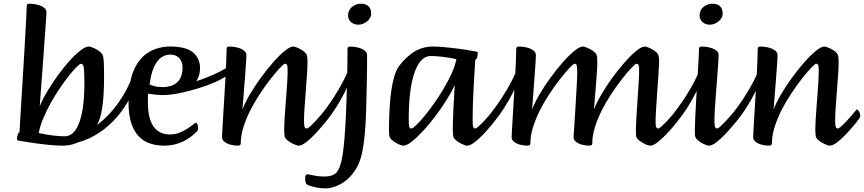

<svg xmlns="http://www.w3.org/2000/svg" viewBox="-20 -776 4680 1040"><path d="M317.5 13Q295.9 13 258.4 10Q221 6.9 174.3 0.4Q127.6 -6.1 77.6 -15Q75.7 -15.3 74 -16.6Q72.4 -17.9 72.4 -23.5Q72.4 -39.3 77 -49.7Q81.6 -60 85.6 -60Q87 -88.4 89.7 -133.1Q92.4 -177.9 95.9 -233.1Q99.4 -288.3 103 -348.6Q106.7 -408.9 110.2 -468.6Q113.7 -528.3 116.8 -581.7Q120 -635 122 -676.9Q124 -718.7 124.7 -742.1Q124.7 -749.2 127.9 -752.6Q131.1 -756 141.1 -756Q161.4 -756 182.1 -750.8Q202.8 -745.7 217.3 -735.4Q231.8 -725 231.8 -709.2Q231.8 -701.4 229.4 -667.5Q227.1 -633.6 223.4 -583.4Q219.8 -533.3 215.6 -476.4Q211.4 -419.6 207.4 -364.8Q203.4 -310.1 200 -266.3Q196.6 -222.5 195.3 -199.7Q209 -235.6 234.8 -278.9Q260.6 -322.1 291.8 -365.6Q323 -409.1 355.1 -444.8Q387.2 -480.5 415.1 -502.2Q443 -524 461.1 -524Q466.7 -524 477.9 -519.9Q489.1 -515.8 501.6 -508.9Q514.1 -502.1 523.8 -493.6Q533.6 -485.2 536.6 -475.9Q540.6 -467.6 542.2 -439.5Q543.7 -411.4 543.7 -353.1Q543.7 -334.4 543 -307.4Q542.3 -280.4 540.1 -250.1Q537.9 -219.8 533.3 -189.7Q528.6 -159.5 521 -134.8Q513.4 -110.2 502.2 -94Q477.4 -59.1 449.1 -35.3Q420.8 -11.5 388.6 0.8Q356.4 13 317.5 13ZM330.3 -37.7Q381.7 -37.7 409.4 -112.5Q437.1 -187.4 437.1 -323.7Q437.1 -386.2 434.2 -408.3Q431.4 -430.5 419.1 -430.5Q412.4 -430.5 394.6 -412.9Q376.9 -395.3 353 -365.2Q329.1 -335.1 303.2 -296.9Q277.3 -258.6 253.9 -216.4Q230.5 -174.1 213.3 -132.6Q196.2 -91 189.9 -55.4Q237.5 -45.2 272.2 -41.5Q307 -37.7 330.3 -37.7Z M322.1 -9.9Q337 -13.4 358.2 -20.5Q379.3 -27.6 403.3 -37.9Q427.3 -48.1 451 -61.8Q474.7 -75.4 495.5 -91.2Q568.2 -144.5 620.2 -217.7Q672.3 -290.8 699.9 -369.6Q703.2 -378 706.7 -369.7Q710.3 -361.4 712 -348.3Q714 -339.8 714.4 -331Q714.7 -322.3 713.7 -317.4Q691 -249.9 652.8 -193.5Q614.6 -137.1 567 -95.2Q519.3 -53.3 465.6 -27.9Q411.9 -2.5 358.5 4Q342.7 5.8 334.8 3.1Q326.9 0.3 324.4 -4.1Q321.8 -8.5 322.1 -9.9Z M869 13Q829.9 13 795.1 2Q760.4 -9 733.8 -35.1Q707.2 -61.3 691.7 -106.9Q676.2 -152.5 676.2 -221.1Q676.2 -334.1 707 -400.5Q737.9 -466.8 789.1 -495.4Q840.3 -524 901.5 -524Q988.5 -524 1026 -491.6Q1063.5 -459.2 1063.5 -406.8Q1063.5 -368.2 1045.9 -340.4Q1028.3 -312.7 998.8 -295.2Q969.3 -277.7 934.8 -269.4Q900.4 -261.1 866.3 -261.1Q842.7 -261.1 820.7 -263.5Q798.7 -266 782.4 -268.7Q781.7 -262.8 781.3 -247.9Q781 -233 781 -220.8Q781 -165.4 793.9 -126.7Q806.7 -88.1 833.4 -67.9Q860.1 -47.6 900.5 -47.6Q926.2 -47.6 949.6 -56.4Q973 -65.2 991.8 -77.2Q1010.6 -89.2 1021.2 -97.6Q1030.6 -105.3 1034.2 -108.2Q1037.8 -111 1040.8 -111Q1046.4 -111 1049.8 -101.5Q1053.1 -91.9 1053.1 -80.4Q1053.1 -76.4 1051.5 -72Q1049.9 -67.6 1043.6 -61.4Q1011.3 -27.7 966.6 -7.3Q921.9 13 869 13ZM790.3 -319.4Q793.7 -315.3 815.4 -309.5Q837.1 -303.8 864 -304.1Q896.5 -305.1 919.9 -316.5Q943.3 -327.9 956.1 -351.2Q968.8 -374.6 968.8 -411.4Q968.8 -439.8 951.9 -460Q935 -480.3 900.3 -480.3Q875.6 -480.3 853.1 -464.5Q830.6 -448.7 814.4 -413.2Q798.1 -377.7 790.3 -319.4Z M908 -264.4Q900 -263.4 899.2 -274Q898.3 -284.6 906.3 -295.8Q914.4 -307 931.4 -308.5Q956.1 -311.3 990.4 -320.2Q1024.7 -329.1 1062.1 -342.4Q1099.4 -355.7 1134.6 -371Q1169.7 -386.3 1196.6 -402.2Q1223.4 -418.1 1234.9 -431.9Q1245 -435.4 1246.7 -428.6Q1248.5 -421.8 1244.7 -411.2Q1240.9 -400.6 1234.6 -390.2Q1228.4 -379.9 1222.4 -375.3Q1189.4 -350.6 1144.5 -330.9Q1099.6 -311.3 1053.4 -297.4Q1007.2 -283.4 968.4 -274.9Q929.7 -266.4 908 -264.4Z M1267.1 13Q1248.5 13 1228.7 7.7Q1208.8 2.4 1195.7 -8Q1182.6 -18.3 1182.6 -33.8Q1182.6 -41.9 1184.5 -73.3Q1186.3 -104.7 1189 -150.5Q1191.7 -196.3 1195 -249Q1198.4 -301.7 1201.1 -352.5Q1203.8 -403.2 1205.6 -444.8Q1207.5 -486.4 1207.5 -510.1Q1207.5 -517.2 1210.6 -520.6Q1213.8 -524 1223.2 -524Q1243.4 -524 1264.5 -518.8Q1285.6 -513.7 1300.1 -503.4Q1314.6 -493 1314.6 -477.2Q1314.6 -468.7 1313.4 -445.3Q1312.2 -422 1309.6 -391.2Q1307.1 -360.4 1304.6 -326.5Q1302 -292.7 1299.5 -262.4Q1297 -232.1 1295.5 -210.6Q1294 -189.1 1293.3 -182.4Q1306.4 -218.3 1332.9 -263.6Q1359.4 -309 1392.6 -354.6Q1425.9 -400.1 1459.7 -438.6Q1493.6 -477 1522.5 -500.5Q1551.5 -524 1568.9 -524Q1573.8 -524 1585 -519.9Q1596.2 -515.8 1608.7 -508.9Q1621.2 -502.1 1630.5 -493.6Q1639.9 -485.2 1642.3 -475.9Q1644.3 -469.7 1644.9 -458.9Q1645.6 -448 1645.6 -432.9Q1645.6 -411.6 1642.8 -370.3Q1639.9 -329.1 1636.1 -281.2Q1632.4 -233.4 1629.5 -191.1Q1626.7 -148.8 1626.7 -125.1Q1626.7 -96.9 1629.8 -88.6Q1633 -80.2 1641.8 -80.2Q1647.6 -80.2 1660.4 -91.8Q1673.2 -103.4 1688.5 -119.6Q1703.9 -135.9 1717 -151.7Q1730.2 -167.6 1736.6 -175.4Q1740.2 -179.3 1741.5 -181Q1742.9 -182.7 1745.2 -182.7Q1749.7 -182.7 1756.1 -172.1Q1762.6 -161.5 1762.6 -150Q1762.6 -145.7 1761.3 -141.7Q1760 -137.6 1757.1 -133.8Q1746.6 -119 1726.3 -94.7Q1705.9 -70.4 1682.1 -45.5Q1658.3 -20.5 1635.7 -3.8Q1613.1 13 1597.4 13Q1592.5 13 1581.3 8.9Q1570.1 4.8 1557.2 -2.4Q1544.4 -9.6 1534.5 -18.1Q1524.6 -26.5 1522.3 -35.1Q1520.6 -42 1520 -52.5Q1519.3 -63 1519.3 -78.1Q1519.3 -94.6 1521 -125.1Q1522.7 -155.6 1525.7 -192.9Q1528.8 -230.2 1531.3 -267Q1533.8 -303.7 1535.9 -333.8Q1537.9 -363.9 1537.9 -379.7Q1538.6 -413.5 1535.4 -422.1Q1532.2 -430.8 1524.1 -430.8Q1517.5 -430.8 1496 -407.9Q1474.5 -385.1 1445.3 -347.9Q1416.1 -310.8 1386.8 -265.9Q1357.4 -221.1 1335.4 -178Q1311.7 -129.5 1297.9 -85.3Q1284.2 -41 1284.2 -0.9Q1284.2 6.2 1280.5 9.6Q1276.7 13 1267.1 13Z M1696 -70.3Q1690.3 -67.3 1686 -71.6Q1681.6 -75.9 1680.2 -84.1Q1678.8 -92.4 1680.7 -101.4Q1682.7 -110.5 1688.5 -116.9Q1719.3 -151.5 1751.5 -195.5Q1783.7 -239.5 1812.7 -288.8Q1841.8 -338 1863 -386.9Q1869 -399.2 1873.3 -391.6Q1877.7 -384 1879.5 -369.9Q1881.3 -355.9 1877.8 -346.6Q1866.8 -315 1846.1 -273.9Q1825.4 -232.8 1799.1 -191.7Q1772.9 -150.6 1746 -118.2Q1719.1 -85.7 1696 -70.3Z M1743.9 244.3Q1713.6 244.3 1686 237.9Q1658.3 231.4 1647.5 226.5Q1638.4 222.2 1635.8 212.7Q1633.2 203.2 1633.2 187.7Q1633.2 177.1 1636.6 172.6Q1640 168.1 1646.3 168.1Q1651.3 168.1 1679.1 174.2Q1706.8 180.3 1737.5 180.3Q1758 180.3 1774.7 175.1Q1791.4 169.9 1802.2 158.7Q1812.9 147.4 1821.3 124.6Q1829.8 101.8 1835.5 65.2Q1841.3 28.7 1845.7 -23.5Q1850.1 -75.7 1853.5 -145.7Q1855.9 -192.6 1857.2 -241.2Q1858.6 -289.8 1859.9 -337.4Q1861.3 -385 1861.8 -429Q1862.3 -473.1 1862.3 -509.8Q1862.3 -516.9 1865.3 -520.3Q1868.4 -523.7 1878 -523.7Q1898 -523.7 1919 -518.5Q1940.1 -513.4 1954.2 -503Q1968.4 -492.7 1968.4 -476.9Q1968.4 -446.7 1968.2 -411Q1968.1 -375.4 1967.1 -337.7Q1966.1 -300 1965.3 -261.7Q1964.5 -223.3 1963.5 -187.7Q1962.5 -152.1 1960.8 -120.7Q1957 -47.7 1950.2 0.6Q1943.4 49 1934 79.9Q1924.6 110.7 1913.1 130.4Q1901.6 150.1 1888.5 166.7Q1869.3 191.5 1843.7 209.1Q1818.1 226.8 1792.1 235.5Q1766.2 244.3 1743.9 244.3ZM1921.8 -642.4Q1905 -642.4 1892.4 -648.8Q1879.8 -655.2 1872.7 -666.6Q1865.6 -678 1865.6 -691.6Q1865.6 -712.9 1875.9 -727Q1886.3 -741 1903 -748.5Q1919.6 -756 1937.1 -756Q1950.9 -756 1963.1 -750.7Q1975.4 -745.5 1982.9 -733.3Q1990.5 -721.1 1990.5 -700.4Q1990.5 -686.1 1980 -672.5Q1969.6 -658.8 1953.6 -650.6Q1937.7 -642.4 1921.8 -642.4Z M2164.5 13Q2159.5 13 2148.3 8.9Q2137.1 4.8 2124.7 -2.4Q2112.2 -9.6 2102.4 -18.1Q2092.7 -26.5 2090.4 -35.1Q2086.7 -47.8 2086.7 -78.1Q2086.7 -96.8 2087.7 -130.4Q2088.7 -163.9 2091.2 -204.7Q2093.7 -245.5 2099.7 -286.4Q2105.7 -327.3 2115.7 -361.7Q2125.7 -396 2140.7 -417Q2177.4 -466.7 2223 -495.3Q2268.7 -524 2326.7 -524Q2345.9 -524 2382.2 -521Q2418.4 -517.9 2465.4 -511.9Q2512.4 -505.9 2562.5 -496Q2564.4 -495.7 2566.1 -494.4Q2567.7 -493.1 2567.7 -487.5Q2567.7 -472.4 2563.1 -462Q2558.5 -451.7 2554.2 -451.7Q2554.2 -448.7 2552.8 -426.2Q2551.5 -403.7 2549.3 -368Q2547.1 -332.4 2544.9 -290.6Q2542.7 -248.8 2541.4 -206.9Q2540 -165.1 2540 -131.3Q2540 -97.5 2543.2 -88.9Q2546.4 -80.2 2554.5 -80.2Q2560.2 -80.2 2573 -91.8Q2585.8 -103.4 2601.2 -119.6Q2616.6 -135.9 2629.7 -151.7Q2642.8 -167.6 2649.3 -175.4Q2652.8 -179.3 2654.2 -181Q2655.5 -182.7 2657.8 -182.7Q2662.4 -182.7 2668.8 -172.1Q2675.2 -161.5 2675.2 -150Q2675.2 -145.7 2674 -141.7Q2672.7 -137.6 2669.8 -133.8Q2659.3 -119 2639.1 -94.7Q2618.9 -70.4 2595 -45.5Q2571 -20.5 2548.5 -3.8Q2526.1 13 2509.8 13Q2504.8 13 2493.6 8.9Q2482.4 4.8 2469.9 -2.4Q2457.5 -9.6 2447.7 -18.1Q2438 -26.5 2435.7 -35.1Q2434 -42 2433.3 -52.5Q2432.7 -63 2432.7 -78.1Q2432.7 -97 2433.5 -126Q2434.4 -155 2436.1 -188.3Q2437.7 -221.6 2439.6 -254.6Q2441.5 -287.6 2443.2 -314.5Q2426.5 -278.9 2399.1 -234.9Q2371.8 -190.9 2338.8 -147.4Q2305.9 -103.8 2272.5 -67.5Q2239.1 -31.3 2210.8 -9.1Q2182.5 13 2164.5 13ZM2208.5 -79.9Q2215.3 -79.9 2233.7 -97.5Q2252.2 -115.1 2277.4 -145.2Q2302.6 -175.2 2329.9 -213.9Q2357.2 -252.5 2382.4 -294.7Q2407.5 -336.9 2426.4 -378.5Q2445.3 -420.1 2452.2 -455.7Q2405.3 -465.5 2370.9 -469.1Q2336.6 -472.7 2312.5 -472.7Q2257 -472.7 2225.5 -383.3Q2194 -294 2194 -130.7Q2194 -97.2 2197.2 -88.6Q2200.4 -79.9 2208.5 -79.9Z M2608 -70.3Q2602.3 -67.3 2598 -71.6Q2593.6 -75.9 2592.2 -84.1Q2590.8 -92.4 2592.7 -101.4Q2594.7 -110.5 2600.5 -116.9Q2631.3 -151.5 2663.5 -195.5Q2695.7 -239.5 2724.7 -288.8Q2753.8 -338 2775 -386.9Q2781 -399.2 2785.3 -391.6Q2789.7 -384 2791.5 -369.9Q2793.3 -355.9 2789.8 -346.6Q2778.8 -315 2758.1 -273.9Q2737.4 -232.8 2711.1 -191.7Q2684.9 -150.6 2658 -118.2Q2631.1 -85.7 2608 -70.3Z M2835.9 13Q2817.3 13 2797.4 7.7Q2777.6 2.4 2764.5 -8Q2751.4 -18.3 2751.4 -33.8Q2751.4 -41.9 2753.2 -73.3Q2755.1 -104.7 2757.8 -150.5Q2760.5 -196.3 2763.8 -249Q2767.1 -301.7 2769.8 -352.5Q2772.5 -403.2 2774.4 -444.8Q2776.2 -486.4 2776.2 -510.1Q2776.2 -517.2 2779.4 -520.6Q2782.6 -524 2791.9 -524Q2812.2 -524 2833.3 -518.8Q2854.4 -513.7 2868.5 -503.4Q2882.6 -493 2882.6 -477.2Q2882.6 -468.7 2881.4 -445.3Q2880.3 -422 2877.7 -391.2Q2875.2 -360.4 2873 -326.5Q2870.8 -292.7 2868.3 -262.4Q2865.7 -232.1 2864.2 -210.6Q2862.7 -189.1 2862.1 -182.4Q2875.2 -218.3 2901.7 -263.6Q2928.1 -309 2961.4 -354.6Q2994.6 -400.1 3028.5 -438.6Q3062.3 -477 3091.3 -500.5Q3120.2 -524 3137.6 -524Q3142.5 -524 3153.9 -519.9Q3165.3 -515.8 3178.1 -508.9Q3190.8 -502.1 3200.4 -493.6Q3209.9 -485.2 3212.3 -475.9Q3214.3 -469.7 3214.9 -458.9Q3215.6 -448 3215.6 -432.9Q3215.6 -424.7 3214.1 -399Q3212.6 -373.2 3210 -339.7Q3207.5 -306.1 3204.6 -272.4Q3201.7 -238.8 3199.9 -214.1Q3198 -189.4 3197.4 -182.7Q3210.8 -218.6 3237.3 -264.1Q3263.8 -309.6 3297 -355Q3330.3 -400.4 3364 -438.7Q3397.6 -477 3426.6 -500.5Q3455.5 -524 3472.9 -524Q3477.9 -524 3489.1 -519.9Q3500.3 -515.8 3512.7 -508.9Q3525.2 -502.1 3534.6 -493.6Q3544 -485.2 3546.3 -475.9Q3548.3 -469.7 3549.5 -458.9Q3550.7 -448 3550 -432.9Q3549.3 -411.6 3546.4 -370.3Q3543.6 -329.1 3540.2 -281.9Q3536.8 -234.6 3534.3 -193.6Q3531.7 -152.5 3531 -131.3Q3530.3 -97.5 3533.9 -88.9Q3537.4 -80.2 3545.5 -80.2Q3551.3 -80.2 3564 -91.8Q3576.8 -103.4 3592.2 -119.6Q3607.6 -135.9 3620.7 -151.7Q3633.9 -167.6 3640.3 -175.4Q3643.9 -179.3 3645.2 -181Q3646.5 -182.7 3648.9 -182.7Q3653.4 -182.7 3659.8 -172.1Q3666.3 -161.5 3666.3 -150Q3666.3 -145.7 3665 -141.7Q3663.7 -137.6 3660.8 -133.8Q3650.3 -119 3630.1 -94.7Q3609.9 -70.4 3586 -45.5Q3562 -20.5 3539.6 -3.8Q3517.1 13 3500.8 13Q3495.9 13 3484.6 8.9Q3473.4 4.8 3461 -2.4Q3448.5 -9.6 3438.7 -18.1Q3429 -26.5 3426.7 -35.1Q3425 -42 3424.7 -52.5Q3424.4 -63 3424.4 -78.1Q3424.4 -94.6 3426.4 -125.1Q3428.5 -155.6 3430.6 -192.9Q3432.8 -230.2 3435.4 -267Q3437.9 -303.7 3439.9 -333.8Q3442 -363.9 3442 -379.7Q3442.7 -413.5 3439.5 -422.1Q3436.3 -430.8 3428.2 -430.8Q3421.5 -430.8 3399.9 -407.9Q3378.2 -385.1 3349.1 -347.9Q3319.9 -310.8 3290.6 -265.9Q3261.2 -221.1 3239.4 -178Q3215.8 -129.5 3202 -85.3Q3188.3 -41 3188.3 -0.9Q3188.3 6.2 3184.5 9.6Q3180.8 13 3171.2 13Q3152.6 13 3132.7 7.7Q3112.9 2.4 3099.8 -8Q3086.7 -18.3 3086.7 -33.8Q3086.7 -39 3087.9 -54.6Q3089.1 -70.1 3090.5 -86.9Q3091.8 -103.6 3091.8 -112Q3093.2 -134.7 3095.3 -165.2Q3097.3 -195.7 3099.1 -228.8Q3101 -262 3102.8 -292.2Q3104.7 -322.4 3105.7 -345.9Q3106.7 -369.5 3106.7 -379.7Q3106.7 -413.5 3103.8 -422.1Q3101 -430.8 3092.9 -430.8Q3086.2 -430.8 3064.6 -407.9Q3042.9 -385.1 3013.8 -347.9Q2984.6 -310.8 2955.2 -265.9Q2925.9 -221.1 2904.1 -178Q2880.5 -129.5 2866.7 -85.3Q2853 -41 2853 -0.9Q2853 6.2 2849.2 9.6Q2845.5 13 2835.9 13Z M3599 -70.3Q3593.3 -67.3 3589 -71.6Q3584.6 -75.9 3583.2 -84.1Q3581.8 -92.4 3583.7 -101.4Q3585.7 -110.5 3591.5 -116.9Q3622.3 -151.5 3654.5 -195.5Q3686.7 -239.5 3715.7 -288.8Q3744.8 -338 3766 -386.9Q3772 -399.2 3776.3 -391.6Q3780.7 -384 3782.5 -369.9Q3784.3 -355.9 3780.8 -346.6Q3769.8 -315 3749.1 -273.9Q3728.4 -232.8 3702.1 -191.7Q3675.9 -150.6 3649 -118.2Q3622.1 -85.7 3599 -70.3Z M3819.5 13Q3814.6 13 3803.4 8.9Q3792.2 4.8 3779.7 -2.4Q3767.2 -9.6 3757.8 -18.1Q3748.5 -26.5 3746.1 -35.1Q3744.5 -40.1 3744.1 -50.3Q3743.8 -60.5 3743.8 -78.1Q3744.5 -101.8 3746 -138.9Q3747.5 -176.1 3750 -220.5Q3752.5 -264.8 3755.4 -310.1Q3758.2 -355.4 3760.7 -396.5Q3763.2 -437.6 3764.7 -467.5Q3766.2 -497.5 3766.2 -510.1Q3766.2 -517.2 3769.4 -520.6Q3772.6 -524 3781.9 -524Q3802.2 -524 3823.3 -518.8Q3844.4 -513.7 3858.5 -503.4Q3872.6 -493 3872.6 -477.2Q3872.6 -466.3 3870.3 -433.4Q3867.9 -400.4 3864.8 -356.4Q3861.6 -312.3 3858 -267.1Q3854.5 -221.9 3852.1 -185.3Q3849.8 -148.8 3849.8 -131.3Q3849.8 -97.5 3853 -88.9Q3856.2 -80.2 3864.3 -80.2Q3870 -80.2 3882.8 -91.8Q3895.6 -103.4 3911 -119.6Q3926.3 -135.9 3939.5 -151.7Q3952.6 -167.6 3959.1 -175.4Q3962.6 -179.3 3964 -181Q3965.3 -182.7 3967.6 -182.7Q3972.2 -182.7 3978.6 -172.1Q3985 -161.5 3985 -150Q3985 -145.7 3983.7 -141.7Q3982.5 -137.6 3979.5 -133.8Q3969.1 -119 3948.9 -94.7Q3928.7 -70.4 3904.7 -45.5Q3880.8 -20.5 3858.3 -3.8Q3835.9 13 3819.5 13ZM3825.7 -642.4Q3809 -642.4 3796.4 -648.8Q3783.8 -655.2 3776.6 -666.6Q3769.5 -678 3769.5 -691.6Q3769.5 -712.9 3779.9 -727Q3790.2 -741 3806.9 -748.5Q3823.6 -756 3841 -756Q3854.9 -756 3867.1 -750.7Q3879.3 -745.5 3886.9 -733.4Q3894.4 -721.4 3894.4 -700.7Q3894.4 -686.1 3884 -672.5Q3873.5 -658.8 3857.6 -650.6Q3841.6 -642.4 3825.7 -642.4Z M3919 -70.3Q3913.3 -67.3 3909 -71.6Q3904.6 -75.9 3903.2 -84.1Q3901.8 -92.4 3903.7 -101.4Q3905.7 -110.5 3911.5 -116.9Q3942.3 -151.5 3974.5 -195.5Q4006.7 -239.5 4035.7 -288.8Q4064.8 -338 4086 -386.9Q4092 -399.2 4096.3 -391.6Q4100.7 -384 4102.5 -369.9Q4104.3 -355.9 4100.8 -346.6Q4089.8 -315 4069.1 -273.9Q4048.4 -232.8 4022.1 -191.7Q3995.9 -150.6 3969 -118.2Q3942.1 -85.7 3919 -70.3Z M4144.1 13Q4125.5 13 4105.7 7.7Q4085.8 2.4 4072.7 -8Q4059.6 -18.3 4059.6 -33.8Q4059.6 -41.9 4061.5 -73.3Q4063.3 -104.7 4066 -150.5Q4068.7 -196.3 4072 -249Q4075.4 -301.7 4078.1 -352.5Q4080.8 -403.2 4082.6 -444.8Q4084.5 -486.4 4084.5 -510.1Q4084.5 -517.2 4087.6 -520.6Q4090.8 -524 4100.2 -524Q4120.4 -524 4141.5 -518.8Q4162.6 -513.7 4177.1 -503.4Q4191.6 -493 4191.6 -477.2Q4191.6 -468.7 4190.4 -445.3Q4189.2 -422 4186.6 -391.2Q4184.1 -360.4 4181.6 -326.5Q4179 -292.7 4176.5 -262.4Q4174 -232.1 4172.5 -210.6Q4171 -189.1 4170.3 -182.4Q4183.4 -218.3 4209.9 -263.6Q4236.4 -309 4269.6 -354.6Q4302.9 -400.1 4336.7 -438.6Q4370.6 -477 4399.5 -500.5Q4428.5 -524 4445.9 -524Q4450.8 -524 4462 -519.9Q4473.2 -515.8 4485.7 -508.9Q4498.2 -502.1 4507.5 -493.6Q4516.9 -485.2 4519.3 -475.9Q4521.3 -469.7 4521.9 -458.9Q4522.6 -448 4522.6 -432.9Q4522.6 -411.6 4519.8 -370.3Q4516.9 -329.1 4513.1 -281.2Q4509.4 -233.4 4506.5 -191.1Q4503.7 -148.8 4503.7 -125.1Q4503.7 -96.9 4506.8 -88.6Q4510 -80.2 4518.8 -80.2Q4524.6 -80.2 4537.4 -91.8Q4550.2 -103.4 4565.5 -119.6Q4580.9 -135.9 4594 -151.7Q4607.2 -167.6 4613.6 -175.4Q4617.2 -179.3 4618.5 -181Q4619.9 -182.7 4622.2 -182.7Q4626.7 -182.7 4633.1 -172.1Q4639.6 -161.5 4639.6 -150Q4639.6 -145.7 4638.3 -141.7Q4637 -137.6 4634.1 -133.8Q4623.6 -119 4603.3 -94.7Q4582.9 -70.4 4559.1 -45.5Q4535.3 -20.5 4512.7 -3.8Q4490.1 13 4474.4 13Q4469.5 13 4458.3 8.9Q4447.1 4.8 4434.2 -2.4Q4421.4 -9.6 4411.5 -18.1Q4401.6 -26.5 4399.3 -35.1Q4397.6 -42 4397 -52.5Q4396.3 -63 4396.3 -78.1Q4396.3 -94.6 4398 -125.1Q4399.7 -155.6 4402.7 -192.9Q4405.8 -230.2 4408.3 -267Q4410.8 -303.7 4412.9 -333.8Q4414.9 -363.9 4414.9 -379.7Q4415.6 -413.5 4412.4 -422.1Q4409.2 -430.8 4401.1 -430.8Q4394.5 -430.8 4373 -407.9Q4351.5 -385.1 4322.3 -347.9Q4293.1 -310.8 4263.8 -265.9Q4234.4 -221.1 4212.4 -178Q4188.7 -129.5 4174.9 -85.3Q4161.2 -41 4161.2 -0.9Q4161.2 6.2 4157.5 9.6Q4153.7 13 4144.1 13Z"/></svg>

Font: Briem Hand Thin
Style: Regular
Weight: 100
Designer: Gunnlaugur SE Briem, Eben Sorkin
Foundry: Sorkin Type Co.
Version: Version 1.003